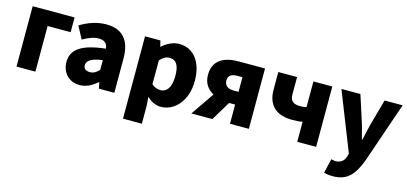

<svg xmlns="http://www.w3.org/2000/svg" viewBox="-67 -1056 3707 1748"><g transform="rotate(15 1786.0 -182.0)"><path d="M72 0H250V-430H467V-569H72Z M669 14C732 14 785 -15 832 -57H837L849 0H994V-323C994 -501 911 -583 764 -583C675 -583 594 -553 519 -508L581 -391C638 -423 685 -441 730 -441C788 -441 812 -414 816 -368C594 -344 500 -279 500 -159C500 -64 564 14 669 14ZM730 -124C693 -124 669 -140 669 -173C669 -213 705 -246 816 -260V-169C790 -141 766 -124 730 -124Z M1131 207H1309V44L1303 -45C1341 -7 1387 14 1435 14C1557 14 1674 -98 1674 -294C1674 -469 1588 -583 1452 -583C1393 -583 1337 -554 1292 -514H1289L1276 -569H1131ZM1393 -132C1366 -132 1337 -140 1309 -165V-390C1339 -423 1366 -438 1399 -438C1462 -438 1491 -391 1491 -291C1491 -177 1447 -132 1393 -132Z M2036 -301C1978 -301 1950 -331 1950 -373C1950 -417 1978 -439 2036 -439H2084V-301ZM1720 0H1918L2027 -181H2084V0H2262V-569H2014C1882 -569 1775 -522 1775 -378C1775 -300 1815 -249 1870 -218Z M2718 0H2896V-569H2718V-327C2699 -322 2682 -320 2658 -320C2591 -320 2564 -349 2564 -404V-569H2387V-404C2387 -243 2485 -181 2620 -181C2667 -181 2689 -183 2718 -189Z M3111 219C3246 219 3308 147 3363 1L3559 -569H3389L3323 -333C3310 -279 3297 -226 3286 -172H3281C3266 -228 3254 -281 3237 -333L3161 -569H2982L3200 -17L3192 12C3179 52 3151 80 3097 80C3084 80 3069 75 3059 73L3027 208C3051 215 3074 219 3111 219Z"/></g></svg>

Font: Noto Sans KR Black
Style: Regular
Weight: 900
Designer: Ryoko NISHIZUKA 西塚涼子 (kana, bopomofo & ideographs); Paul D. Hunt (Latin, Greek & Cyrillic); Sandoll Communications 산돌커뮤니
Foundry: Adobe
Version: Version 2.004;hotconv 1.0.118;makeotfexe 2.5.65603